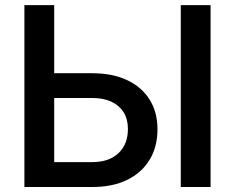

<svg xmlns="http://www.w3.org/2000/svg" viewBox="-20 -748 939 768"><path d="M158.7 -455.1H349.6Q429.7 -455.1 488 -427.7Q546.4 -400.4 578.1 -350.1Q609.9 -299.8 609.9 -231Q609.9 -160.2 578.1 -108.4Q546.4 -56.6 488.3 -28.3Q430.2 0 349.6 0H77.6V-727.5H196.8V-99.6H349.6Q416 -99.6 453.9 -135.3Q491.7 -170.9 491.7 -232.4Q491.7 -271 474.6 -298.6Q457.5 -326.2 425.8 -341.1Q394 -356 349.6 -356H158.7ZM822.3 -727.5V0H703.1V-727.5Z"/></svg>

Font: Inter
Style: 540
Weight: 540
Designer: Rasmus Andersson
Foundry: rsms
Version: Version 4.001;git-66647c0bb